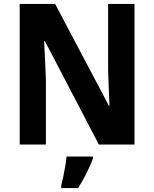

<svg xmlns="http://www.w3.org/2000/svg" viewBox="-20 -734 783 975"><path d="M663 0H482L208 -525H204Q207 -473 209 -425.5Q211 -378 213 -334V0H80V-714H260L533 -197H536Q534 -246 532 -292Q530 -338 529 -381V-714H663ZM452 71Q439 106 419.5 145Q400 184 377 221H291V208Q296 189 301.5 162.5Q307 136 311.5 109Q316 82 318 61H452Z"/></svg>

Font: Noto Sans Armenian SemiCondensed
Style: Bold
Weight: 700
Width: 4
Designer: Monotype Design Team
Foundry: Monotype Imaging Inc.
Version: Version 2.008; ttfautohint (v1.8.4.7-5d5b)